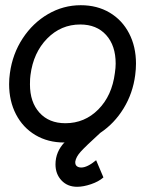

<svg xmlns="http://www.w3.org/2000/svg" viewBox="-20 -537 596 737"><path d="M349 78 377 144Q359 160 329.5 170Q300 180 276 180Q239 180 216 155.5Q193 131 193 94Q193 45 229 8L226 10Q164 10 116 -18.5Q68 -47 41.5 -98Q15 -149 15 -214Q15 -235 18 -256Q28 -330 67 -389.5Q106 -449 164.5 -483Q223 -517 290 -517Q353 -517 401 -488.5Q449 -460 475.5 -409Q502 -358 502 -293Q502 -272 499 -249Q490 -179 454.5 -121Q419 -63 365 -27Q308 25 290 45Q272 65 269 83Q268 95 274.5 100.5Q281 106 292 106Q315 106 349 78ZM95 -213Q95 -145 131.5 -104.5Q168 -64 231 -64Q305 -64 357.5 -117Q410 -170 421 -257Q424 -277 424 -293Q424 -362 387.5 -402.5Q351 -443 288 -443Q214 -443 161 -389Q108 -335 97 -249Q95 -237 95 -213Z"/></svg>

Font: Bellota
Style: Bold Italic
Weight: 700
Italic angle: -7.5°
Designer: Kemie Guaida
Foundry: Kemie Guaida
Version: Version 4.001